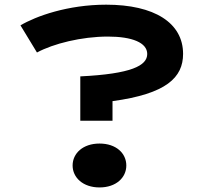

<svg xmlns="http://www.w3.org/2000/svg" viewBox="-20 -799 875 829"><path d="M326.7 -277.8H465.8V-362.3C698.7 -394 770.5 -464.4 770.5 -566.4C770.5 -700.7 646 -778.8 438.5 -778.8C272.5 -778.8 134.8 -729 68.4 -689.5L139.6 -572.3C210 -610.4 332 -641.1 445.8 -641.1C550.8 -641.1 615.7 -614.7 615.7 -565.9C615.7 -515.6 547.4 -480 326.7 -469.2ZM293.5 -84.5C293.5 -32.2 338.4 10.3 409.7 10.3C481.4 10.3 525.4 -32.2 525.4 -84.5C525.4 -137.2 481.4 -179.2 409.7 -179.2C338.4 -179.2 293.5 -137.2 293.5 -84.5Z"/></svg>

Font: Krona One
Style: Regular
Weight: 400
Designer: Yvonne Schüttler
Foundry: Yvonne Schüttler
Version: Version 1.002